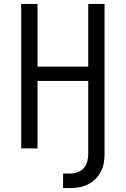

<svg xmlns="http://www.w3.org/2000/svg" viewBox="-20 -755 640 977"><path d="M301 202V128H337Q356 128 374.5 121.5Q393 115 406 100.5Q419 86 424 67Q429 48 429 29V-343H171V0H88V-735H171V-416H429V-735H512V29Q512 52 508 75Q504 98 493 119Q482 140 465 156.5Q448 173 427 183.5Q406 194 383 198Q360 202 337 202Z"/></svg>

Font: Iosevka Fixed Extended
Style: Regular
Weight: 400
Width: 7
Monospace: yes
Designer: Belleve Invis
Foundry: Belleve Invis
Version: Version 24.1.1; ttfautohint (v1.8.4)